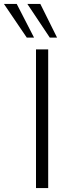

<svg xmlns="http://www.w3.org/2000/svg" viewBox="-90 -956 357 976"><path d="M93 0H155V-705H93ZM163 -765H200L115 -936H49ZM46 -765H83L-5 -936H-70Z"/></svg>

Font: Poppy and Pepper Light
Style: Regular
Weight: 300
Designer: Thy Ha
Foundry: Thy Ha
Version: Version 0.001;Glyphs 3.2 (3227)